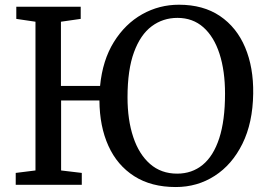

<svg xmlns="http://www.w3.org/2000/svg" viewBox="-20 -771 1112 801"><path d="M713.4 9.3Q610.8 9.3 540 -36Q469.1 -81.2 432.3 -162.4Q395.5 -243.6 394.8 -351.9H234.9V-59.9L321.2 -49.6V0H45.6V-49.6L128 -59.9V-680.4L48 -692.2V-743H316.7V-692.2L234.2 -680.4V-412.5H397.5Q407.9 -519.8 455 -595.7Q502.1 -671.5 573.1 -711.5Q644.2 -751.4 726.7 -751.3Q827.8 -751.3 897.6 -704.2Q967.3 -657 1002.6 -573.4Q1037.9 -489.9 1036.3 -380.4Q1034.6 -258.5 991.4 -171.3Q948.3 -84 875.7 -37.4Q803.2 9.3 713.4 9.3ZM719.1 -46.6Q780.9 -46.6 825.7 -83.4Q870.4 -120.1 894.6 -194.1Q918.8 -268.2 918.8 -380.2Q918.8 -475.4 895.8 -546.5Q872.8 -617.7 828.6 -657Q784.3 -696.4 720.3 -696.4Q660 -696.4 613 -661.5Q565.9 -626.5 539 -553.2Q512 -479.9 512 -365Q512 -270.8 535.9 -199.2Q559.7 -127.5 605.9 -87.1Q652 -46.6 719.1 -46.6Z"/></svg>

Font: Merriweather Light
Style: Regular
Weight: 300
Designer: Eben Sorkin
Foundry: Eben Sorkin
Version: Version 2.100